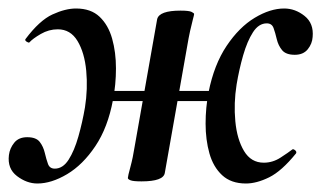

<svg xmlns="http://www.w3.org/2000/svg" viewBox="-30 -419 756 452"><path d="M58 13Q33 13 10 -4.5Q-13 -22 -9 -54Q-7 -70 3.5 -83Q14 -96 34 -96Q55 -96 63.5 -85Q72 -74 75.5 -59Q79 -44 83 -33Q87 -22 99 -22Q118 -22 131.5 -43Q145 -64 154.5 -97.5Q164 -131 170 -166Q177 -210 173 -252.5Q169 -295 152.5 -322.5Q136 -350 106 -350Q85 -350 66 -339Q47 -328 39 -319Q37 -318 32.5 -321Q28 -324 30 -327Q63 -371 93.5 -385Q124 -399 149 -399Q184 -399 204.5 -379.5Q225 -360 234 -328Q243 -296 243 -258Q243 -220 236 -184Q224 -119 194.5 -75Q165 -31 128 -9Q91 13 58 13ZM303 8Q284 8 277.5 5.5Q271 3 271 0Q271 -4 277 -26Q283 -48 287 -74L340 -374Q345 -394 395 -394Q415 -394 421 -391Q427 -388 427 -386Q427 -384 424 -373Q421 -362 417.5 -346Q414 -330 411 -312L358 -12Q355 8 303 8ZM193 -181 196 -205H509L505 -181ZM549 13Q514 13 493 -6.5Q472 -26 463 -58Q454 -90 454 -128Q454 -166 461 -202Q474 -267 503.5 -311Q533 -355 569.5 -377Q606 -399 639 -399Q665 -399 687 -381.5Q709 -364 706 -332Q705 -316 694.5 -303Q684 -290 664 -290Q643 -290 634 -301Q625 -312 621.5 -327Q618 -342 614 -353Q610 -364 598 -364Q579 -364 565.5 -343Q552 -322 542.5 -289Q533 -256 527 -220Q520 -176 524 -133.5Q528 -91 544.5 -63.5Q561 -36 591 -36Q612 -36 630.5 -48Q649 -60 658 -67Q660 -69 664.5 -65.5Q669 -62 667 -58Q633 -16 603.5 -1.5Q574 13 549 13Z"/></svg>

Font: Cormorant Garamond Light
Style: Italic
Weight: 300
Italic angle: -10°
Designer: Christian Thalmann (Catharsis Fonts)
Foundry: Catharsis Fonts
Version: Version 4.001